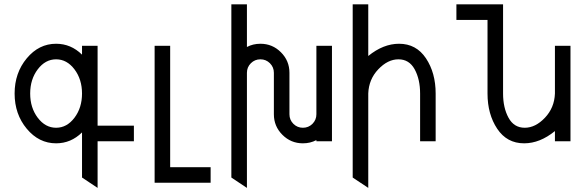

<svg xmlns="http://www.w3.org/2000/svg" viewBox="-20 -665 2755 904"><path d="M244.1 -63.5Q294.9 -63.5 330.6 -110.6Q366.2 -157.7 366.2 -224.6Q366.2 -291.5 330.6 -338.6Q294.9 -385.7 244.1 -385.7Q193.4 -385.7 157.7 -338.6Q122.1 -291.5 122.1 -224.6Q122.1 -157.7 157.7 -110.6Q193.4 -63.5 244.1 -63.5ZM439.5 219.7 366.2 170.9V-41.5Q314 9.8 244.1 9.8Q163.1 9.8 106 -58.8Q48.8 -127.4 48.8 -224.6Q48.8 -321.8 106 -390.4Q163.1 -459 244.1 -459Q314 -459 366.2 -407.7V-449.2H439.5V-73.2H610.4V0H439.5Z M971.7 195.3H708V-449.2H781.2V122.1H971.7Z M1142.6 219.7 1069.3 170.9V-644.5H1142.6V-443.8Q1171.4 -459 1206.1 -459Q1262.7 -459 1302.7 -418.9Q1342.8 -378.9 1342.8 -322.3V-127Q1342.8 -100.6 1361.3 -82Q1379.9 -63.5 1406.2 -63.5Q1432.6 -63.5 1451.2 -82Q1469.7 -100.6 1469.7 -127V-449.2H1543V0H1469.7V-5.4Q1440.9 9.8 1406.2 9.8Q1349.6 9.8 1309.6 -30.3Q1269.5 -70.3 1269.5 -127V-322.3Q1269.5 -348.6 1251 -367.2Q1232.4 -385.7 1206.1 -385.7Q1179.7 -385.7 1161.1 -367.2Q1142.6 -348.6 1142.6 -322.3Z M1713.9 219.7 1640.6 170.9V-644.5H1713.9V-401.4Q1784.7 -459 1858.9 -459Q1939.9 -459 1985.6 -390.4Q2031.2 -321.8 2031.2 -224.6V0H1958V-224.6Q1958 -291.5 1932.4 -338.6Q1906.7 -385.7 1856 -385.7Q1805.7 -385.7 1761 -338.6Q1716.3 -291.5 1713.9 -224.6Z M2447.8 9.8Q2366.7 9.8 2321 -58.8Q2275.4 -127.4 2275.4 -224.6V-571.3H2128.9V-644.5H2348.6V-224.6Q2348.6 -157.7 2374.3 -110.6Q2399.9 -63.5 2450.7 -63.5Q2501 -63.5 2545.7 -110.6Q2590.3 -157.7 2592.8 -224.6V-449.2H2666V0H2592.8V-47.9Q2522 9.8 2447.8 9.8Z"/></svg>

Font: Catrinity
Style: Regular
Weight: 400
Designer: Alexander Lange
Foundry: High-Logic / Made with FontCreator
Version: Version 2.090;May 20, 2024;FontCreator 15.0.0.2974 64-bit